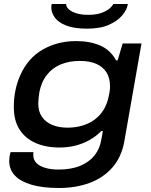

<svg xmlns="http://www.w3.org/2000/svg" viewBox="-20 -744 754 958"><path d="M274 194Q193 194 138 178Q83 162 54.5 132Q26 102 26 59Q26 50 27.5 38.5Q29 27 33 15H147Q146 20 146 23Q146 26 146 29Q146 53 161.5 69Q177 85 205.5 93.5Q234 102 272 102Q336 102 381 83Q426 64 452 31Q478 -2 485 -45Q487 -57 489.5 -68Q492 -79 493 -90H485Q460 -64 427 -45.5Q394 -27 356.5 -17.5Q319 -8 277 -8Q208 -8 156.5 -31Q105 -54 77 -98.5Q49 -143 49 -210Q49 -256 57.5 -295.5Q66 -335 81 -368Q118 -453 192 -496Q266 -539 360 -539Q428 -539 479.5 -517Q531 -495 559 -443H567L592 -527H686L600 -37Q586 40 541 91.5Q496 143 427.5 168.5Q359 194 274 194ZM317 -107Q356 -107 390 -117Q424 -127 451 -146.5Q478 -166 496.5 -195.5Q515 -225 523 -266Q526 -278 527 -286.5Q528 -295 528.5 -301.5Q529 -308 529 -313Q529 -356 510.5 -384Q492 -412 459 -426Q426 -440 378 -440Q326 -440 284 -423Q242 -406 214 -370.5Q186 -335 176 -282Q174 -267 173 -257Q172 -247 171.5 -240Q171 -233 171 -227Q171 -188 189 -161.5Q207 -135 240 -121Q273 -107 317 -107ZM414 -601Q350 -601 310.5 -616.5Q271 -632 253.5 -656.5Q236 -681 236 -706Q236 -711 236.5 -715.5Q237 -720 238 -724H310Q310 -709 324.5 -696.5Q339 -684 363.5 -677Q388 -670 418 -670Q460 -670 486 -679.5Q512 -689 526.5 -701.5Q541 -714 545 -724H618Q614 -696 590 -667.5Q566 -639 523 -620Q480 -601 414 -601Z"/></svg>

Font: Archivo Expanded Medium
Style: Italic
Weight: 500
Width: 7
Italic angle: -10°
Designer: Hector Gatti
Foundry: Omnibus-Type
Version: Version 2.001